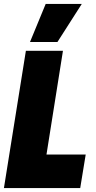

<svg xmlns="http://www.w3.org/2000/svg" viewBox="-32 -959 488 979"><path d="M-12 0 100 -700H289L205 -171H405L377 0ZM121 -745 201 -939H385L261 -745Z"/></svg>

Font: Georama Semi Condensed Black
Style: Italic
Weight: 900
Width: 4
Italic angle: -9°
Designer: Jean-Baptiste Levee
Foundry: Production Type
Version: Version 1.000